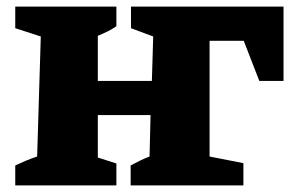

<svg xmlns="http://www.w3.org/2000/svg" viewBox="-20 -559 889 579"><path d="M26 0V-60Q41 -67 56 -73.5Q71 -80 92 -87L103 -449L26 -474V-539H331V-480Q318 -471 306 -465Q294 -459 275 -451V-315H438L442 -449L375 -474V-539H835V-315H762L715 -436H612V-87L714 -67V0H374V-60Q387 -67 401 -74Q415 -81 431 -87L434 -212H275V-84L331 -66V0Z"/></svg>

Font: Piazzolla SC ExtraBold
Style: Regular
Weight: 800
Designer: Juan Pablo del Peral
Foundry: Huerta Tipografica
Version: Version 1.330